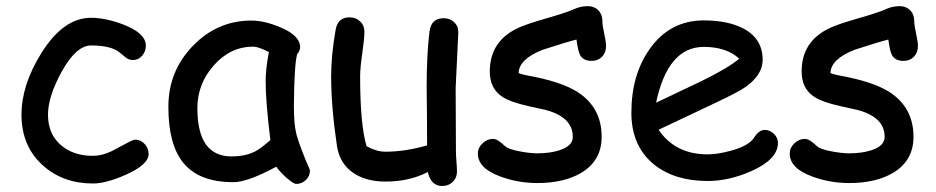

<svg xmlns="http://www.w3.org/2000/svg" viewBox="-20 -578 3107 637"><path d="M288.6 30.8Q188.5 30.8 121.6 -29.8Q51.3 -93.3 51.3 -197.3Q51.3 -296.4 117.2 -401.9Q190.4 -519 282.2 -519Q330.1 -519 389.2 -496.6Q463.9 -467.8 463.9 -426.3Q463.9 -407.7 451.7 -393.3Q439.5 -378.9 421.4 -378.9Q407.2 -378.9 396.7 -387.5Q386.2 -396 376.5 -404.3Q347.7 -427.2 282.2 -427.2Q232.4 -427.2 183.6 -338.4Q139.2 -256.8 139.2 -197.3Q139.2 -132.8 183.1 -95.7Q224.1 -61 288.6 -61Q317.9 -61 351.1 -76.7L407.7 -106.9Q422.4 -114.7 428.7 -114.7Q446.8 -114.7 460 -100.3Q473.1 -85.9 473.1 -67.4Q473.1 -31.7 397.9 1.5Q332 30.8 288.6 30.8Z M962.9 32.2Q953.6 32.2 929.2 10.7Q907.2 -9.3 896.5 -24.9Q849.6 0.5 814 13.4Q778.3 26.4 754.4 26.4Q640.1 26.4 587.9 -38.1Q538.6 -98.6 538.6 -223.6Q538.6 -341.8 619.9 -425.8Q701.2 -509.8 814 -509.8Q856.4 -509.8 909.2 -487.8Q975.6 -460.4 975.6 -421.9Q975.6 -408.7 965.8 -398.4Q960.9 -379.9 958.3 -337.4Q955.6 -294.9 955.1 -228.5Q954.6 -168 963.4 -132.8Q968.3 -111.3 994.1 -46.9Q997.6 -38.1 1005.4 -21L1008.3 -12.7Q1008.3 6.8 994.6 19.5Q981 32.2 962.9 32.2ZM861.3 -307.1Q861.3 -328.1 864 -352.8Q866.7 -377.4 872.1 -405.3Q854 -414.6 841.1 -418.9Q828.1 -423.3 820.3 -423.3Q744.6 -423.3 689.7 -361.6Q634.8 -299.8 634.8 -219.2Q634.8 -139.2 663.1 -99.1Q691.4 -59.1 748 -59.1Q794.9 -59.1 827.6 -76.2Q845.2 -85.4 877 -113.3Q861.3 -242.7 861.3 -307.1Z M1491.7 -285.2Q1491.7 -250 1492.2 -179.7Q1492.7 -109.4 1492.7 -74.2Q1492.7 -63.5 1494.4 -41.5Q1496.1 -19.5 1496.1 -8.8Q1496.1 12.2 1481.9 25.6Q1467.8 39.1 1447.3 39.1Q1409.7 39.1 1399.4 -7.3Q1338.4 24.4 1258.8 24.4Q1194.8 24.4 1152.8 -3.9Q1106.4 -35.2 1097.7 -95.2Q1078.6 -224.6 1078.6 -325.7Q1078.6 -392.6 1093.3 -478Q1100.1 -520.5 1139.6 -520.5Q1160.6 -520.5 1174.8 -507.1Q1189 -493.7 1189 -472.7Q1189 -450.2 1181.9 -400.9Q1174.8 -351.6 1174.8 -325.7Q1174.8 -244.1 1180.2 -186Q1185.5 -127.9 1196.3 -92.8Q1212.4 -84 1228 -79.3Q1243.7 -74.7 1258.8 -74.7Q1324.2 -74.7 1397 -95.7L1396.5 -194.8L1395.5 -289.6Q1395.5 -395 1404.8 -472.7Q1410.2 -517.6 1452.1 -517.6Q1473.1 -517.6 1487.3 -503.9Q1501.5 -490.2 1500.5 -469.7Z M1942.9 -376Q1916 -376 1905.3 -394Q1897.9 -406.7 1892.6 -446.8Q1856 -437.5 1779.8 -412.6Q1701.2 -381.3 1700.7 -335.4Q1715.3 -330.1 1729.5 -327.6Q1841.8 -307.6 1896.5 -272.5Q1976.1 -221.2 1976.1 -124Q1976.1 -44.4 1907.2 -3.9Q1850.1 29.3 1762.7 29.3Q1698.7 29.3 1640.6 7.8Q1565.4 -19.5 1565.4 -68.4Q1565.4 -87.9 1580.8 -102.5Q1596.2 -117.2 1615.7 -117.2Q1630.9 -117.2 1654.8 -93.8Q1666.5 -82.5 1707.5 -75.2Q1740.2 -69.3 1762.7 -69.3Q1803.7 -69.3 1835 -79.1Q1880.4 -93.3 1880.4 -124Q1880.4 -190.4 1787.6 -213.9L1736.8 -225.1Q1671.9 -239.3 1644.5 -258.3Q1605 -285.6 1605 -340.8Q1605 -442.9 1701.2 -486.3Q1730.5 -499.5 1794.9 -517.8Q1859.4 -536.1 1887.2 -548.8Q1907.2 -557.6 1930.7 -557.6Q1951.7 -557.6 1965.1 -543.9Q1978.5 -530.3 1978.5 -508.3Q1978.5 -494.1 1984.6 -466.8Q1990.7 -439.5 1990.7 -425.3Q1990.7 -403.3 1977.3 -389.6Q1963.9 -376 1942.9 -376Z M2328.1 22.5Q2217.8 22.5 2149.4 -32.7Q2074.7 -93.8 2074.7 -203.6Q2074.7 -330.6 2136.2 -416.5Q2203.1 -510.3 2314.9 -510.3Q2396 -510.3 2447.3 -482.9Q2510.3 -449.2 2510.3 -379.4Q2510.3 -330.6 2455.1 -290.5Q2430.7 -272.9 2351.6 -235.8L2165 -147.5Q2192.4 -106.9 2233.2 -86.4Q2273.9 -65.9 2328.1 -65.9Q2361.8 -65.9 2407.2 -78.6Q2464.8 -94.7 2481.4 -120.8Q2498 -147 2517.1 -147Q2534.2 -147 2547.6 -134Q2561 -121.1 2561 -104Q2561 -49.8 2473.6 -10.7Q2398.9 22.5 2328.1 22.5ZM2314.9 -422.4Q2255.4 -422.4 2215.8 -376.2Q2176.3 -330.1 2156.7 -237.3L2306.6 -308.6Q2395 -351.6 2432.6 -383.3Q2390.6 -422.4 2314.9 -422.4Z M2977.5 -376Q2950.7 -376 2939.9 -394Q2932.6 -406.7 2927.2 -446.8Q2890.6 -437.5 2814.5 -412.6Q2735.8 -381.3 2735.4 -335.4Q2750 -330.1 2764.2 -327.6Q2876.5 -307.6 2931.2 -272.5Q3010.7 -221.2 3010.7 -124Q3010.7 -44.4 2941.9 -3.9Q2884.8 29.3 2797.4 29.3Q2733.4 29.3 2675.3 7.8Q2600.1 -19.5 2600.1 -68.4Q2600.1 -87.9 2615.5 -102.5Q2630.9 -117.2 2650.4 -117.2Q2665.5 -117.2 2689.5 -93.8Q2701.2 -82.5 2742.2 -75.2Q2774.9 -69.3 2797.4 -69.3Q2838.4 -69.3 2869.6 -79.1Q2915 -93.3 2915 -124Q2915 -190.4 2822.3 -213.9L2771.5 -225.1Q2706.5 -239.3 2679.2 -258.3Q2639.6 -285.6 2639.6 -340.8Q2639.6 -442.9 2735.8 -486.3Q2765.1 -499.5 2829.6 -517.8Q2894 -536.1 2921.9 -548.8Q2941.9 -557.6 2965.3 -557.6Q2986.3 -557.6 2999.8 -543.9Q3013.2 -530.3 3013.2 -508.3Q3013.2 -494.1 3019.3 -466.8Q3025.4 -439.5 3025.4 -425.3Q3025.4 -403.3 3012 -389.6Q2998.5 -376 2977.5 -376Z"/></svg>

Font: YBG Kramawirya
Style: Regular
Weight: 400
Designer: R.S. Wihananto
Foundry: R.S. Wihananto
Version: Version 2.0.1